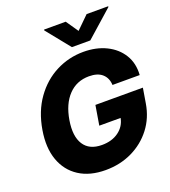

<svg xmlns="http://www.w3.org/2000/svg" viewBox="-169 -1080 1077 1214"><g transform="rotate(-20 369.5 -473.0)"><path d="M332.5 11.7Q226.6 11.7 154.8 -34.7Q83 -81.1 53 -165.3Q22.9 -249.5 42 -363.3Q62 -482.4 122.1 -566.7Q182.1 -650.9 268.6 -695.1Q355 -739.3 453.6 -739.3Q540 -739.3 606.2 -706.8Q672.4 -674.3 708.3 -616Q744.1 -557.6 738.8 -479.5H555.7Q553.7 -526.9 522.9 -554.4Q492.2 -582 434.1 -582Q350.6 -582 295.7 -524.4Q240.7 -466.8 223.6 -363.3Q206.5 -259.8 243.2 -202.6Q279.8 -145.5 364.3 -145.5Q432.1 -145.5 477.3 -178.7Q522.5 -211.9 532.7 -266.1H389.2L411.1 -397.9H730.5L713.9 -297.9Q698.7 -205.1 645.3 -135.5Q591.8 -65.9 511 -27.1Q430.2 11.7 332.5 11.7ZM414.6 -956.5 471.2 -874 555.2 -956.5H700.7L699.7 -951.2L520 -792H396.5L268.1 -951.2L269 -956.5Z"/></g></svg>

Font: Inter Display Extra Bold
Style: Italic
Weight: 800
Italic angle: -9.39999°
Designer: Rasmus Andersson
Foundry: rsms
Version: Version 4.000;git-4fc901f